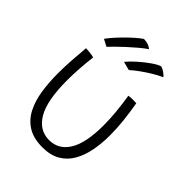

<svg xmlns="http://www.w3.org/2000/svg" viewBox="-228 -904 1044 1044"><g transform="rotate(45 294.5 -382.0)"><path d="M417.5 -507Q428.5 -509.5 447 -509.5Q454.5 -509.5 463.5 -509.2Q472.5 -509 477 -508.5Q486.5 -454 493 -397Q499.5 -340 499.5 -285.5Q499.5 -223 489 -167.5Q478.5 -112 454 -69.2Q429.5 -26.5 388.2 -2.2Q347 22 285 22Q216.5 22 172.5 -5.5Q128.5 -33 104 -80.8Q79.5 -128.5 70 -190.2Q60.5 -252 60.5 -321Q60.5 -372 64 -424.5Q67.5 -477 72 -527Q77 -527 85.8 -526.2Q94.5 -525.5 102 -525Q111 -524 119.5 -522.5Q128 -521 135 -519Q122.5 -416.5 122.5 -331Q122.5 -176 164.8 -103.8Q207 -31.5 283.5 -31.5Q355.5 -31.5 396 -96.8Q436.5 -162 436.5 -298Q436.5 -390 417.5 -507ZM259.5 -785.5Q280 -785 294.2 -779.5Q308.5 -774 318 -765.5Q296.5 -751 271 -729.5Q245.5 -708 220.5 -685Q195.5 -662 175.5 -642.2Q155.5 -622.5 145.5 -611L105 -632Q114 -645.5 132.5 -666.8Q151 -688 174 -711.2Q197 -734.5 219.8 -754.5Q242.5 -774.5 259.5 -785.5ZM431 -746.5Q445 -742.5 459.8 -732.2Q474.5 -722 481 -712.5Q456.5 -702 427.2 -684.5Q398 -667 369.8 -646.8Q341.5 -626.5 320.5 -607.5L270.5 -620.5Q288.5 -643 318.8 -670Q349 -697 380 -718.8Q411 -740.5 431 -746.5Z"/></g></svg>

Font: Grandstander ExtraLight
Style: Regular
Weight: 200
Designer: Tyler Finck
Foundry: Etcetera Type Co
Version: Version 1.200; ttfautohint (v1.8.3)